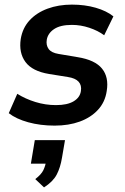

<svg xmlns="http://www.w3.org/2000/svg" viewBox="-20 -535 541 833"><path d="M217 10Q155 10 102.5 -4.5Q50 -19 18 -44L55 -128Q90 -106 133.5 -92.5Q177 -79 223 -79Q272 -79 299.5 -95.5Q327 -112 331 -140Q335 -165 321 -180.5Q307 -196 274 -201L193 -214Q120 -226 90.5 -266Q61 -306 70 -366Q78 -414 108.5 -447Q139 -480 186.5 -497.5Q234 -515 292 -515Q348 -515 395 -501.5Q442 -488 472 -464L432 -382Q405 -402 367.5 -414.5Q330 -427 292 -427Q242 -427 215 -409Q188 -391 183 -363Q179 -339 191 -322.5Q203 -306 234 -301L317 -287Q392 -275 422.5 -237.5Q453 -200 443 -140Q436 -92 405 -58.5Q374 -25 326 -7.5Q278 10 217 10ZM171 278 133 242Q159 222 168 203.5Q177 185 181 160L206 175H114L131 73H262L249 149Q242 192 226 222.5Q210 253 171 278Z"/></svg>

Font: Mulish ExtraLight
Style: Italic
Weight: 200
Italic angle: -9°
Designer: Vernon Adams
Foundry: Vernon Adams
Version: Version 3.603